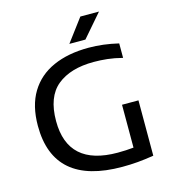

<svg xmlns="http://www.w3.org/2000/svg" viewBox="-135 -1055 1051 1173"><g transform="rotate(-15 391.0 -469.0)"><path d="M493.5 7Q59 7 59 -368Q59 -495.5 110.5 -580.2Q162 -665 256.8 -707.2Q351.5 -749.5 481.5 -749.5Q573 -749.5 669.5 -726.5V-635Q619 -648 575 -652.8Q531 -657.5 489.5 -657.5Q341 -657.5 257.5 -589Q174 -520.5 174 -367.5Q174 -84 488.5 -84Q541.5 -84 589 -89V-360H693V-10Q637.5 -1 590.8 3Q544 7 493.5 7ZM374.5 -802.5 482.5 -946.5H600.5L476 -802.5Z"/></g></svg>

Font: Encode Sans Expanded Medium
Style: Regular
Weight: 500
Width: 7
Designer: Multiple Designers
Foundry: Impallari Type
Version: Version 3.000; ttfautohint (v1.8.3) -l 8 -r 50 -G 200 -x 14 